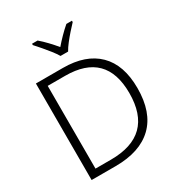

<svg xmlns="http://www.w3.org/2000/svg" viewBox="-216 -1089 1144 1230"><g transform="rotate(-30 355.5 -473.5)"><path d="M649 -364Q649 -184 553.5 -92Q458 0 277 0H100V-714H299Q468 -714 558.5 -624.5Q649 -535 649 -364ZM588 -362Q588 -663 287 -663H158V-51H272Q588 -51 588 -362ZM325 -788Q312 -810 291 -837Q270 -864 247 -890.5Q224 -917 206 -937V-947H247Q274 -924 301.5 -895Q329 -866 352 -838Q376 -866 404.5 -895Q433 -924 460 -947H501V-937Q482 -917 458.5 -890.5Q435 -864 414 -837Q393 -810 381 -788Z"/></g></svg>

Font: Noto Sans Myanmar Light
Style: Regular
Weight: 300
Designer: Monotype Design Team
Foundry: Monotype Imaging Inc.
Version: Version 2.107; ttfautohint (v1.8.4.7-5d5b)